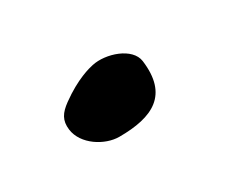

<svg xmlns="http://www.w3.org/2000/svg" viewBox="-37 -183 304 257"><g transform="rotate(-30 114.5 -54.0)"><path d="M111.7 -104C106.1 -102.8 85.5 -98 58 -78C45.1 -68.6 39.3 -60.1 41.2 -45C44.4 -20.4 72.6 -3 94.6 -3C146.7 -3 179.6 -19.1 172.4 -75C169.5 -97.4 134.1 -109 111.7 -104Z"/></g></svg>

Font: Rocketfuel
Style: Regular
Weight: 400
Designer: Mew Too
Foundry: Cannot Into Space Fonts.
Version: Version 0.27